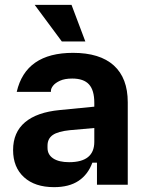

<svg xmlns="http://www.w3.org/2000/svg" viewBox="-20 -762 609 792"><path d="M203 10Q124 10 79 -31Q34 -72 34 -143Q34 -216 83 -257.5Q132 -299 226 -308L369 -322V-234L268 -225Q219 -220 197.5 -205Q176 -190 176 -161V-152Q176 -124 199.5 -108.5Q223 -93 265 -93Q369 -93 369 -177V-247V-262V-338Q369 -390 347 -414Q325 -438 278 -438Q247 -438 227.5 -429Q208 -420 199 -408.5Q190 -397 190 -387V-383H49Q86 -544 281 -544Q392 -544 449.5 -492Q507 -440 507 -340V0H380V-91H361Q343 -42 304 -16Q265 10 203 10ZM235 -591 123 -742H275L332 -591Z"/></svg>

Font: Mozilla Text ExtraLight
Style: Regular
Weight: 200
Designer: Studio DRAMA
Foundry: Studio DRAMA
Version: Version 1.000